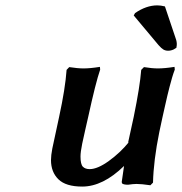

<svg xmlns="http://www.w3.org/2000/svg" viewBox="-20 -685 678 715"><path d="M433.1 -5.9Q434.6 -15.6 437.5 -36.1Q440.4 -56.6 441.9 -66.9Q363.3 9.8 286.1 9.8Q225.1 9.8 197.5 -17.3Q169.9 -44.4 169.9 -88.9Q169.9 -106.4 174.8 -131.8L200.2 -250Q223.1 -355.5 228 -424.8L237.8 -435.1Q269.5 -430.2 291 -430.2Q316.4 -430.2 352.1 -436L353 -425.8Q336.4 -377.9 308.1 -248Q306.6 -241.2 298.3 -205.1Q290 -168.9 286.1 -149.9Q279.8 -119.1 279.8 -102.1Q279.8 -73.2 288.6 -64.2Q297.4 -55.2 314 -55.2Q343.3 -55.2 385.5 -85.7Q427.7 -116.2 460 -155.8L457 -153.8Q464.8 -191.4 478 -250Q501 -362.3 505.9 -424.8L516.1 -435.1Q546.4 -430.2 567.9 -430.2Q593.8 -430.2 629.9 -436L630.9 -425.8Q625.5 -411.6 621.1 -396.7Q616.7 -381.8 611.6 -362.3Q606.4 -342.8 603.5 -329.8Q600.6 -316.9 594.2 -289.1Q587.9 -261.2 585 -248L573.2 -192.9Q551.8 -87.4 549.8 -4.9L540 4.9Q506.8 0 488.8 0Q476.6 0 457 2.9Q448.7 2.9 443.1 1.7Q437.5 0.5 435.3 -1.5Q433.1 -3.4 434.1 -5.9ZM594.2 -661.1 636.2 -536.1Q640.1 -521.5 637.2 -510.3H638.2Q637.2 -505.9 627 -501Q616.7 -496.1 606 -496.1Q596.2 -496.1 588.6 -500.5Q581.1 -504.9 570.3 -517.1L478 -627.4L482.9 -636.2Q524.4 -665 565.9 -665Q578.6 -665 594.2 -661.1Z"/></svg>

Font: Linear Smooth
Style: Bold Italic
Weight: 700
Designer: Philipp H. Poll, Flanker
Foundry: Philipp H. Poll, reworked by Flanker
Version: Version 1.061 | FøM Fix